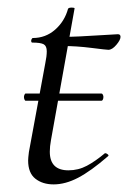

<svg xmlns="http://www.w3.org/2000/svg" viewBox="-20 -473 337 505"><path d="M43 -218Q43 -221 44.5 -224Q46 -227 47 -227H247Q249 -227 250.5 -224Q252 -221 252 -218Q252 -214 250.5 -211Q249 -208 247 -208H47Q46 -208 44.5 -211Q43 -214 43 -218ZM54 -51Q54 -57 56 -73L99 -306Q103 -325 103 -338Q103 -352 95 -356.5Q87 -361 65 -361Q62 -361 62 -366Q62 -368 63.5 -370.5Q65 -373 66 -373Q100 -373 125 -395Q150 -417 159 -450Q161 -453 168 -453Q178 -453 176 -450L114 -104Q111 -88 111 -74Q111 -25 160 -25Q186 -25 208.5 -37Q231 -49 256 -70H257Q260 -70 263.5 -67Q267 -64 264 -62Q219 -23 185.5 -5.5Q152 12 121 12Q92 12 73 -3Q54 -18 54 -51ZM145 -352 147 -376Q179 -376 256 -381L290 -383Q297 -383 297 -376Q297 -368 286 -355Q275 -342 265 -342Q260 -342 220.5 -347Q181 -352 145 -352Z"/></svg>

Font: Cormorant Garamond
Style: Italic
Weight: 400
Italic angle: -10°
Designer: Christian Thalmann (Catharsis Fonts)
Foundry: Catharsis Fonts
Version: Version 4.000